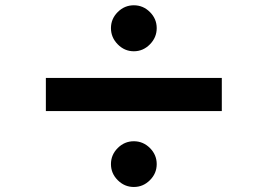

<svg xmlns="http://www.w3.org/2000/svg" viewBox="-20 -748 1040 746"><path d="M158.2 -316.4V-445.3H841.8V-316.4ZM437.5 -47.9Q411.1 -74.2 411.1 -110.4Q411.1 -146.5 437.5 -172.9Q463.9 -199.2 500 -199.2Q536.1 -199.2 562.5 -172.9Q588.9 -146.5 588.9 -110.4Q588.9 -74.2 562.5 -47.9Q536.1 -21.5 500 -21.5Q463.9 -21.5 437.5 -47.9ZM437.5 -575.7Q411.1 -602.5 411.1 -638.7Q411.1 -674.8 437.5 -701.2Q463.9 -727.5 500 -727.5Q536.1 -727.5 562.5 -701.2Q588.9 -674.8 588.9 -638.7Q588.9 -602.5 562.5 -575.7Q536.1 -548.8 500 -548.8Q463.9 -548.8 437.5 -575.7Z"/></svg>

Font: GenEi M Gothic v2 Bold
Style: Regular
Weight: 700
Version: Version 2.0